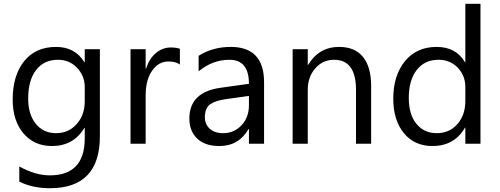

<svg xmlns="http://www.w3.org/2000/svg" viewBox="-20 -760 2641 1015"><path d="M508 -40Q508 235 244 235Q151 235 82 200V120Q167 167 243 167Q428 167 428 -29V-84H426Q369 12 254 12Q161 12 104 -55Q47 -122 47 -234Q47 -361 108 -437Q169 -512 276 -512Q377 -512 426 -431H428V-500H508ZM428 -226V-300Q428 -358 388 -401Q347 -444 287 -444Q212 -444 171 -390Q129 -336 129 -239Q129 -155 169 -106Q209 -56 276 -56Q343 -56 385 -104Q428 -151 428 -226Z M931 -419Q909 -435 870 -435Q818 -435 784 -386Q750 -338 750 -255V0H670V-500H750V-397H752Q769 -450 804 -479.5Q839 -509 883 -509Q913 -509 931 -502Z M1376 0H1296V-78H1294Q1242 12 1140 12Q1064 12 1023 -27Q981 -67 981 -133Q981 -273 1146 -296L1296 -317Q1296 -444 1193 -444Q1104 -444 1030 -383V-465Q1104 -512 1200 -512Q1376 -512 1376 -325ZM1296 -253 1175 -236Q1121 -229 1091 -209Q1063 -189 1063 -139Q1063 -121 1070 -105.5Q1077 -90 1089.5 -79Q1102 -68 1119.5 -62Q1137 -56 1159 -56Q1218 -56 1257 -98Q1296 -140 1296 -203Z M1942 0H1862V-285Q1862 -444 1746 -444Q1686 -444 1647 -399Q1607 -354 1607 -285V0H1527V-500H1607V-417H1609Q1666 -512 1773 -512Q1856 -512 1899 -459Q1942 -406 1942 -306Z M2520 0H2440V-85H2438Q2382 12 2266 12Q2172 12 2116 -55Q2059 -124 2059 -238Q2059 -361 2121 -437Q2183 -512 2288 -512Q2391 -512 2438 -431H2440V-740H2520ZM2440 -226V-300Q2440 -360 2400 -402Q2360 -444 2298 -444Q2225 -444 2183 -390Q2141 -336 2141 -242Q2141 -155 2181 -106Q2221 -56 2289 -56Q2356 -56 2398 -104Q2440 -152 2440 -226Z"/></svg>

Font: A Tai Tham KH New
Style: Regular
Weight: 400
Designer: Sangdang Kengtung
Foundry: Sangdang Kengtung
Version: Version 1.002